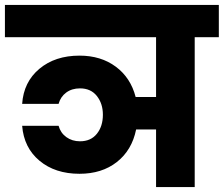

<svg xmlns="http://www.w3.org/2000/svg" viewBox="-37 -760 909 780"><path d="M852 -609H754V0H597V-234H516Q499 -150 438 -102Q377 -54 286 -54Q187 -54 123.5 -107Q60 -160 53 -249H201Q209 -220 232.5 -203Q256 -186 288 -186Q332 -186 356.5 -216.5Q381 -247 381 -294Q381 -339 356.5 -370Q332 -401 288 -401Q255 -401 232 -384Q209 -367 201 -338H53Q59 -427 123 -480.5Q187 -534 286 -534Q373 -534 433.5 -489Q494 -444 514 -366H597V-609H-17V-740H852Z"/></svg>

Font: Fz Poppins
Style: Bold
Weight: 700
Designer: Ninad Kale (Devanagari), Jonny Pinhorn (Latin)
Foundry: Indian Type Foundry
Version: Vit hóa bi Vntype.Com & FontZin.Com